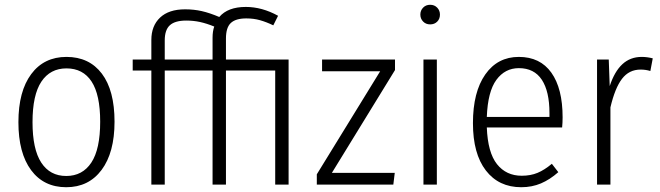

<svg xmlns="http://www.w3.org/2000/svg" viewBox="-20 -772 2761 803"><path d="M459 -263Q459 -134 405 -61.5Q351 11 257 11Q163 11 110 -60.5Q57 -132 57 -261Q57 -390 110.5 -462Q164 -534 258 -534Q353 -534 406 -464Q459 -394 459 -263ZM116 -261Q116 -148 152.5 -92Q189 -36 257 -36Q325 -36 362 -92Q399 -148 399 -263Q399 -376 363 -431Q327 -486 258 -486Q190 -486 153 -430.5Q116 -375 116 -261Z M1187 -523V0H1131V-477H925V0H869V-477H669V0H613V-477H535V-523H613V-605Q613 -664 649.5 -698.5Q686 -733 754 -733Q791 -733 824 -725.5Q857 -718 897 -701Q933 -743 1008 -743Q1076 -743 1143 -706L1123 -666Q1094 -680 1067.5 -687.5Q1041 -695 1010 -695Q966 -695 945.5 -676Q925 -657 925 -611V-523ZM869 -614Q869 -641 876 -661Q844 -674 816.5 -680Q789 -686 759 -686Q712 -686 690.5 -666.5Q669 -647 669 -603V-523H869Z M1632 -479 1368 -49H1631L1625 0H1305V-43L1570 -474H1327V-523H1632Z M1820 -711Q1820 -693 1808.5 -681.5Q1797 -670 1779 -670Q1761 -670 1749.5 -682Q1738 -694 1738 -711Q1738 -728 1749.5 -740Q1761 -752 1779 -752Q1797 -752 1808.5 -740Q1820 -728 1820 -711ZM1807 0H1751V-523H1807Z M2331 -239H2016Q2020 -134 2058.5 -85.5Q2097 -37 2162 -37Q2199 -37 2228 -49Q2257 -61 2288 -87L2315 -52Q2280 -21 2242.5 -5Q2205 11 2160 11Q2066 11 2012 -59Q1958 -129 1958 -257Q1958 -387 2009.5 -460.5Q2061 -534 2150 -534Q2239 -534 2286 -468Q2333 -402 2333 -281Q2333 -259 2331 -239ZM2278 -299Q2278 -390 2246 -438.5Q2214 -487 2150 -487Q2092 -487 2056 -438Q2020 -389 2016 -283H2278Z M2710 -528 2700 -475Q2681 -481 2659 -481Q2611 -481 2581.5 -442.5Q2552 -404 2533 -323V0H2477V-523H2526L2530 -412Q2550 -473 2583 -503.5Q2616 -534 2664 -534Q2686 -534 2710 -528Z"/></svg>

Font: Fira Sans Condensed Light
Style: Regular
Weight: 300
Width: 3
Designer: bBox Type GmbH & Carrois Corporate GbR & Edenspiekermann AG
Foundry: bBox Type GmbH & Carrois Corporate GbR & Edenspiekermann AG
Version: Version 4.301